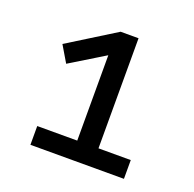

<svg xmlns="http://www.w3.org/2000/svg" viewBox="-91 -799 662 654"><g transform="rotate(20 240.0 -471.5)"><path d="M83 -238V-306H228V-633L260 -635L103 -539L68 -598L240 -705H305V-306H422V-238Z"/></g></svg>

Font: Nunito Sans 12pt ExtraLight 7pt Medium
Style: Regular
Weight: 500
Version: Version 3.101;gftools[0.9.27]